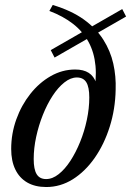

<svg xmlns="http://www.w3.org/2000/svg" viewBox="-20 -741 527 772"><path d="M372.5 -344.5 355.5 -355Q369 -422 364 -476Q359 -530 336.2 -572Q313.5 -614 273.8 -645Q234 -676 178.5 -697L192 -721Q267 -698.5 316.8 -662.8Q366.5 -627 395.2 -581.8Q424 -536.5 435.5 -485.2Q447 -434 445 -380Q443.5 -302 421.2 -231.5Q399 -161 360.8 -106.2Q322.5 -51.5 272.8 -20.2Q223 11 166 11Q121 11 89.5 -7.2Q58 -25.5 41.5 -59.8Q25 -94 25 -142Q25 -203.5 45.5 -260.8Q66 -318 101.8 -363.2Q137.5 -408.5 184 -435Q230.5 -461.5 282.5 -461.5Q316 -461.5 336.8 -448Q357.5 -434.5 366.2 -408.5Q375 -382.5 372.5 -344.5ZM165.5 -21Q191 -21 216 -40.8Q241 -60.5 263 -94.2Q285 -128 302.2 -170.5Q319.5 -213 329.2 -259.2Q339 -305.5 339 -349Q339 -391 327 -410.2Q315 -429.5 289 -429.5Q264 -429.5 238.8 -409.5Q213.5 -389.5 191.5 -355.8Q169.5 -322 152.5 -279.5Q135.5 -237 125.5 -191Q115.5 -145 115.5 -101.5Q115.5 -60 127.5 -40.5Q139.5 -21 165.5 -21ZM199.5 -509.5 184 -539.5 471.5 -704.5 487 -674.5Z"/></svg>

Font: Newsreader 36pt Medium
Style: Italic
Weight: 500
Italic angle: -17°
Designer: Hugues Gentile
Foundry: Production Type
Version: Version 1.003